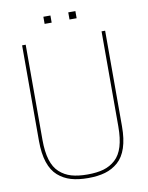

<svg xmlns="http://www.w3.org/2000/svg" viewBox="-98 -985 817 1061"><g transform="rotate(-10 310.0 -454.5)"><path d="M77.1 -243.2V-779.8H97.2V-246.1Q97.2 -179.2 111.1 -133.5Q125 -87.9 153.6 -62Q182.1 -36.1 219.7 -25.1Q257.3 -14.2 310.1 -14.2Q362.8 -14.2 400.4 -25.1Q438 -36.1 466.6 -62Q495.1 -87.9 509 -133.5Q522.9 -179.2 522.9 -246.1V-779.8H543V-243.2Q543 -172.4 526.6 -123Q510.3 -73.7 478.5 -45.9Q446.8 -18.1 406 -6.1Q365.2 5.9 310.1 5.9Q254.9 5.9 214.1 -6.1Q173.3 -18.1 141.6 -45.9Q109.9 -73.7 93.5 -123Q77.1 -172.4 77.1 -243.2ZM399.9 -915V-875H359.9V-915ZM259.8 -915V-875H220.2V-915Z"/></g></svg>

Font: Cooper Hewitt
Style: Thin
Weight: 701
Designer: Village Type and Design LLC
Foundry: Cooper Hewitt Smithsonian Design Museum
Version: 1.000